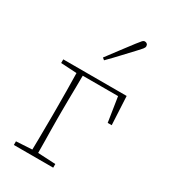

<svg xmlns="http://www.w3.org/2000/svg" viewBox="-182 -826 804 913"><g transform="rotate(30 219.5 -369.0)"><path d="M45 -450V-470H393L401 -314H379L358 -449H164Q164 -424 163.5 -389Q163 -354 162.5 -318Q162 -282 162 -251V-210Q162 -184 162.5 -151Q163 -118 163.5 -84.5Q164 -51 164 -25L261 -20V0H45V-20L132 -25Q133 -51 133 -84.5Q133 -118 133.5 -151Q134 -184 134 -210V-251Q134 -296 133.5 -351Q133 -406 132 -445ZM204 -572Q232 -609 258.5 -644.5Q285 -680 306 -707Q319 -724 325.5 -731Q332 -738 339 -738Q346 -738 351 -733.5Q356 -729 356 -721Q356 -714 349 -705.5Q342 -697 327 -681Q305 -658 276 -626.5Q247 -595 215 -563Z"/></g></svg>

Font: Source Serif Pro ExtraLight
Style: Regular
Weight: 200
Designer: Frank Grießhammer
Foundry: Adobe Systems Incorporated
Version: Version 3.001;hotconv 1.0.111;makeotfexe 2.5.65597